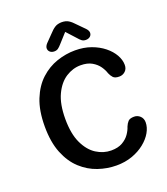

<svg xmlns="http://www.w3.org/2000/svg" viewBox="-144 -886 864 996"><g transform="rotate(-20 287.5 -388.0)"><path d="M328 10Q277 10 227 -7Q177 -24 136 -61.5Q95 -99 70.5 -159.8Q46 -220.5 46 -307.5Q46 -394.5 70.5 -455.2Q95 -516 136 -553.5Q177 -591 227 -608Q277 -625 328 -625Q376 -625 415.8 -610.8Q455.5 -596.5 484.8 -573Q514 -549.5 529.8 -521.5Q545.5 -493.5 545.5 -466Q545.5 -444 531.5 -431.2Q517.5 -418.5 498.5 -418.5Q475 -418.5 465.2 -429Q455.5 -439.5 449 -455Q443.5 -473.5 429.5 -493.8Q415.5 -514 391 -528.2Q366.5 -542.5 328.5 -542.5Q286 -542.5 247.2 -517.8Q208.5 -493 184 -441.2Q159.5 -389.5 159.5 -307.5Q159.5 -225.5 184 -173.5Q208.5 -121.5 247.2 -97Q286 -72.5 328.5 -72.5Q366.5 -72.5 391 -86.8Q415.5 -101 429.5 -121.2Q443.5 -141.5 449 -160Q455.5 -176 465.2 -186.5Q475 -197 498.5 -197Q517.5 -197 531.5 -183.8Q545.5 -170.5 545.5 -149Q545.5 -121.5 529.5 -93.5Q513.5 -65.5 484.2 -42Q455 -18.5 415.2 -4.2Q375.5 10 328 10ZM421.5 -709Q433.5 -696 433.5 -684.5Q433.5 -672 424.2 -664.2Q415 -656.5 400.5 -656.5Q387.5 -656.5 378.5 -663.2Q369.5 -670 360.5 -681L313.5 -732.5L266.5 -680.5Q257 -669.5 248.2 -663Q239.5 -656.5 226.5 -656.5Q212 -656.5 203 -664.5Q194 -672.5 194 -685Q194 -690 196.8 -696.2Q199.5 -702.5 205.5 -709L243 -747.5Q260.5 -767 275.8 -776.5Q291 -786 313 -786Q335.5 -786 350.8 -776.5Q366 -767 383.5 -747.5Z"/></g></svg>

Font: Sono Medium
Style: Regular
Weight: 500
Designer: Tyler Finck
Foundry: Tyler Finck
Version: Version 2.112